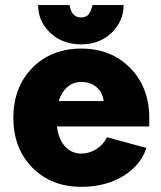

<svg xmlns="http://www.w3.org/2000/svg" viewBox="-20 -722 628 750"><path d="M32.2 -262.2Q32.2 -381.3 106.2 -456.8Q180.2 -532.2 297.9 -532.2Q414.1 -532.2 488.5 -456.5Q563 -380.9 563 -262.2V-228H202.1Q209 -177.7 234.1 -149.9Q259.3 -122.1 297.9 -122.1Q328.6 -122.1 356.2 -139.4Q383.8 -156.7 397.9 -186L551.8 -144Q530.3 -76.7 461.4 -34.4Q392.6 7.8 297.9 7.8Q180.2 7.8 106.2 -67.4Q32.2 -142.6 32.2 -262.2ZM297.9 -401.9Q266.1 -401.9 243.4 -382.3Q220.7 -362.8 209 -327.1H384.8Q380.9 -360.8 357.2 -381.3Q333.5 -401.9 297.9 -401.9ZM296.9 -548.8Q223.1 -548.8 176 -594Q128.9 -639.2 128.9 -702.1H252Q258.8 -653.8 296.9 -653.8Q316.9 -653.8 326.7 -666.5Q336.4 -679.2 340.8 -702.1H462.9Q462.9 -639.6 416 -594.2Q369.1 -548.8 296.9 -548.8Z"/></svg>

Font: LT Superior Black
Style: Regular
Weight: 900
Designer: Daniel Lyons
Foundry: LyonsType
Version: Version 2.005